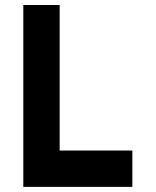

<svg xmlns="http://www.w3.org/2000/svg" viewBox="-20 -728 606 748"><path d="M212.4 -141.6H495.6V0H70.8V-708.5H212.4Z"/></svg>

Font: Blazma
Style: Regular
Weight: 400
Designer: GGBotNet
Version: 1.00